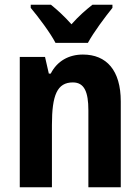

<svg xmlns="http://www.w3.org/2000/svg" viewBox="-20 -786 588 806"><path d="M213 -606H349C372 -649 422 -716 452 -753V-766H368C340 -744 312 -720 280 -684C251 -717 220 -745 194 -766H109V-753C141 -715 192 -647 213 -606ZM328 -557C269 -557 220 -530 193 -477H185L169 -547H63V0H198V-261C198 -387 220 -440 286 -440C334 -440 351 -400 351 -323V0H487V-360C487 -491 427 -557 328 -557Z"/></svg>

Font: Noto Sans Ethiopic Condensed
Style: Bold
Weight: 700
Width: 3
Designer: Monotype Design Team
Foundry: Monotype Imaging Inc.
Version: Version 2.102